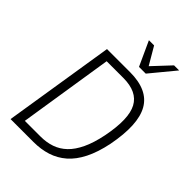

<svg xmlns="http://www.w3.org/2000/svg" viewBox="-262 -1035 1150 1150"><g transform="rotate(45 313.5 -460.0)"><path d="M49 0 161 -705H356Q508 -705 561.5 -610.5Q615 -516 577 -319Q559 -231 528 -169.5Q497 -108 454.5 -71Q412 -34 359 -17Q306 0 243 0ZM117 -53H249Q300 -53 342 -67.5Q384 -82 417.5 -114Q451 -146 476.5 -200Q502 -254 518 -333Q551 -501 510.5 -576.5Q470 -652 352 -652H211ZM372 -765 301 -920H345L410 -809L514 -920H557L429 -765Z"/></g></svg>

Font: Nunito Sans 10pt Condensed Light
Style: Italic
Weight: 300
Width: 3
Italic angle: -9°
Designer: Vernon Adams
Foundry: Vernon Adams
Version: Version 3.101;gftools[0.9.27]